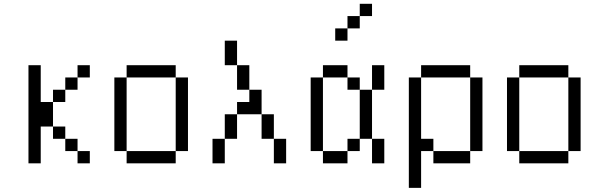

<svg xmlns="http://www.w3.org/2000/svg" viewBox="-20 -832 3040 978"><path d="M437.5 0V-62.5H375V0ZM437.5 -437.5V-500H375V-437.5H312.5V-375H250V-312.5H187.5V-500H125Q125 -500 125 0H187.5V-187.5H250V-125H312.5V-62.5H375V-125H312.5V-187.5H250Q250 -187.5 250 -312.5H312.5V-375H375V-437.5Z M625 -62.5V0H875V-62.5ZM625 -62.5Q625 -62.5 625 -437.5H562.5Q562.5 -437.5 562.5 -62.5ZM875 -62.5H937.5Q937.5 -62.5 937.5 -437.5H875Q875 -437.5 875 -62.5ZM625 -437.5H875V-500H625Z M1062.5 -125Q1062.5 -125 1062.5 0H1125Q1125 0 1125 -125ZM1375 -125Q1375 -125 1375 0H1437.5Q1437.5 0 1437.5 -125ZM1125 -125H1187.5Q1187.5 -125 1187.5 -250H1125Q1125 -250 1125 -125ZM1375 -125Q1375 -125 1375 -250H1312.5Q1312.5 -250 1312.5 -125ZM1187.5 -250H1312.5Q1312.5 -250 1312.5 -375H1250V-312.5H1187.5ZM1250 -375Q1250 -375 1250 -500H1187.5Q1187.5 -500 1187.5 -375ZM1187.5 -500Q1187.5 -500 1187.5 -625H1125Q1125 -625 1125 -500Z M1875 -750V-812.5H1812.5V-750H1750V-687.5H1687.5V-625H1750V-687.5H1812.5V-750ZM1625 -62.5V0H1750V-62.5ZM1625 -62.5Q1625 -62.5 1625 -437.5H1562.5Q1562.5 -437.5 1562.5 -62.5ZM1750 -62.5H1812.5V-125H1750ZM1875 -125Q1875 -125 1875 0H1937.5Q1937.5 0 1937.5 -125ZM1812.5 -125H1875Q1875 -125 1875 -375H1812.5Q1812.5 -375 1812.5 -125ZM1812.5 -375V-437.5H1750V-375ZM1875 -375H1937.5Q1937.5 -375 1937.5 -500H1875Q1875 -500 1875 -375ZM1625 -437.5H1750V-500H1625Z M2062.5 -437.5V125H2125V-62.5H2187.5V0H2375V-62.5H2187.5V-125H2125V-437.5ZM2375 -62.5H2437.5Q2437.5 -62.5 2437.5 -437.5H2375Q2375 -437.5 2375 -62.5ZM2125 -437.5H2375V-500H2125Z M2625 -62.5V0H2875V-62.5ZM2625 -62.5Q2625 -62.5 2625 -437.5H2562.5Q2562.5 -437.5 2562.5 -62.5ZM2875 -62.5H2937.5Q2937.5 -62.5 2937.5 -437.5H2875Q2875 -437.5 2875 -62.5ZM2625 -437.5H2875V-500H2625Z"/></svg>

Font: BFUnifontExMono
Style: Regular
Weight: 500
Version: Version 15.0.06